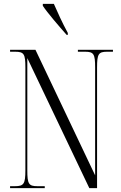

<svg xmlns="http://www.w3.org/2000/svg" viewBox="-20 -971 626 991"><path d="M324 -791H330V-801C300 -856 278 -906 258 -951H201V-941C224 -906 284 -836 324 -791ZM32 0H211V-10H173C128 -10 121 -22 121 -92V-671L441 0H481V-622C481 -692 488 -704 533 -704H563V-714H382V-704H419C464 -704 471 -692 471 -623V-66L163 -714H32V-704H58C104 -704 111 -692 111 -623V-92C111 -22 103 -10 57 -10H32Z"/></svg>

Font: Noto Serif Display ExtraCondensed Light
Style: Regular
Weight: 300
Width: 2
Designer: Monotype Design Team
Foundry: Monotype Imaging Inc.
Version: Version 2.009